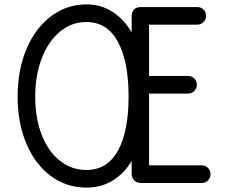

<svg xmlns="http://www.w3.org/2000/svg" viewBox="-20 -832 1023 872"><path d="M896 -81Q913 -81 924.5 -69.5Q936 -58 936 -41Q936 -24 924.5 -12.5Q913 -1 896 -1H621Q601 -1 589.5 -13Q578 -25 578 -45V-101Q543 -43 491 -11.5Q439 20 372 20Q282 20 211 -32.5Q140 -85 100 -179Q60 -273 60 -393Q60 -513 100 -608.5Q140 -704 211.5 -758Q283 -812 372 -812Q438 -812 490 -779Q542 -746 578 -685V-758Q578 -779 589.5 -789.5Q601 -800 621 -800H876Q893 -800 904.5 -788.5Q916 -777 916 -760Q916 -744 904.5 -732Q893 -720 876 -720H657V-487H834Q851 -487 862.5 -475.5Q874 -464 874 -447Q874 -431 862.5 -419Q851 -407 834 -407H657V-81ZM564 -393Q564 -552 515.5 -642Q467 -732 372 -732Q305 -732 252.5 -688.5Q200 -645 170 -568Q140 -491 140 -393Q140 -295 169.5 -219.5Q199 -144 252 -102Q305 -60 372 -60Q467 -60 515.5 -147.5Q564 -235 564 -393Z"/></svg>

Font: Tsukimi Rounded Medium
Style: Regular
Weight: 500
Designer: Takashi Funayama
Foundry: Takashi Funayama
Version: Version 1.032; ttfautohint (v1.8.3)